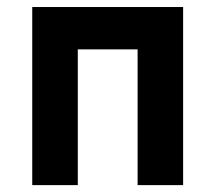

<svg xmlns="http://www.w3.org/2000/svg" viewBox="-20 -538 626 558"><path d="M379.9 0V-517.6H512.2V0ZM73.7 0V-517.6H206.1V0ZM79.1 -394.5V-517.6H509.8V-394.5Z"/></svg>

Font: Cascadia Mono PL
Style: Regular
Weight: 400
Monospace: yes
Designer: Aaron Bell
Foundry: Saja Typeworks
Version: Version 2102.003